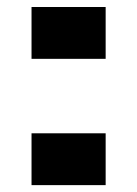

<svg xmlns="http://www.w3.org/2000/svg" viewBox="-20 -539 399 559"><path d="M71.8 -518.6H287.6V-367.7H71.8ZM71.8 -150.9H287.6V0H71.8Z"/></svg>

Font: Black Ops One [rus by aLiNcE]
Style: Regular
Weight: 400
Designer: James Grieshaber
Foundry: James Grieshaber
Version: Version 1.002;May 25, 2024;FontCreator 13.0.0.2680 64-bit